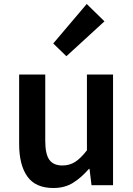

<svg xmlns="http://www.w3.org/2000/svg" viewBox="-20 -929 669 963"><path d="M248 14Q158 14 117 -44Q76 -102 76 -207V-555H207V-223Q207 -156 227.5 -127.5Q248 -99 293 -99Q329 -99 357 -117Q385 -135 416 -175V-555H547V0H439L429 -82H426Q389 -39 347 -12.5Q305 14 248 14ZM313 -647 247 -711 415 -909 504 -822Z"/></svg>

Font: Noto Sans JP SemiBold
Style: Regular
Weight: 600
Designer: Ryoko NISHIZUKA  (kana, bopomofo & ideographs); Paul D. Hunt (Latin, Greek & Cyrillic); Sandoll Communications , Soo-you
Foundry: Adobe
Version: Version 2.004-H2;hotconv 1.0.118;makeotfexe 2.5.65603